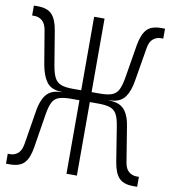

<svg xmlns="http://www.w3.org/2000/svg" viewBox="-79 -765 745 835"><g transform="rotate(10 293.0 -347.0)"><path d="M3.4 2.4V-41.5H14.6Q33.2 -41.5 48.1 -54Q63 -66.4 67.9 -96.2L92.3 -246.6Q99.6 -292.5 118.9 -317.4Q138.2 -342.3 175.3 -345.2L193.4 -346.7L175.3 -348.1Q138.2 -351.1 119.4 -377.7Q100.6 -404.3 92.3 -451.7L67.9 -597.2Q63 -627 48.1 -639.4Q33.2 -651.9 14.6 -651.9H3.4V-695.8H21Q63.5 -695.8 83.7 -674.1Q104 -652.3 111.8 -604.5L136.2 -457Q142.1 -421.4 151.9 -402.3Q161.6 -383.3 180.4 -376Q199.2 -368.7 232.9 -368.7H270V-693.4H315.9V-368.7H353Q386.7 -368.7 405.8 -376Q424.8 -383.3 434.3 -402.3Q443.8 -421.4 449.7 -457L474.1 -604.5Q482.4 -652.3 502.4 -674.1Q522.5 -695.8 564.9 -695.8H582.5V-651.9H571.3Q552.7 -651.9 537.6 -639.4Q522.5 -627 518.1 -597.2L493.7 -451.7Q486.3 -404.3 467.3 -377.7Q448.2 -351.1 410.6 -348.1L392.6 -346.7L410.6 -345.2Q448.2 -342.3 467.8 -317.4Q487.3 -292.5 493.7 -246.6L518.1 -96.2Q522.5 -66.4 537.6 -54Q552.7 -41.5 571.3 -41.5H582.5V2.4H564.9Q522.5 2.4 502.2 -18.8Q481.9 -40 474.1 -88.9L449.7 -241.2Q444.3 -275.9 434.6 -293.7Q424.8 -311.5 405.8 -318.1Q386.7 -324.7 353 -324.7H315.9V0H270V-324.7H232.9Q199.2 -324.7 180.2 -318.1Q161.1 -311.5 151.6 -293.7Q142.1 -275.9 136.2 -241.2L111.8 -88.9Q104 -40 83.7 -18.8Q63.5 2.4 21 2.4Z"/></g></svg>

Font: Cascadia Code NF ExtraLight
Style: Regular
Weight: 200
Monospace: yes
Designer: Aaron Bell
Foundry: Saja Typeworks
Version: Version 2404.023; ttfautohint (v1.8.4)